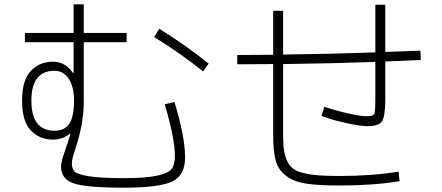

<svg xmlns="http://www.w3.org/2000/svg" viewBox="-20 -822 2040 887"><path d="M95 -670H320V-802H367V-670H565V-627H367V-352Q367 -251 328 -134Q312 -86 312 -69Q312 -43 324 -30Q336 -17 389 -8Q442 1 550 1Q654 1 706 -10.5Q758 -22 773 -42Q788 -62 788 -101Q788 -182 741 -340L786 -351Q835 -190 835 -94Q835 -13 776.5 16Q718 45 550 45Q378 45 320 25Q262 5 262 -53Q262 -75 280 -125Q296 -170 305 -204L303 -205Q270 -177 225 -177Q163 -177 122.5 -219Q82 -261 82 -357Q82 -452 122.5 -494.5Q163 -537 225 -537Q282 -537 318 -484L320 -485V-627H95ZM692 -651 716 -689Q837 -614 944 -528L918 -492Q817 -574 692 -651ZM125 -357Q125 -218 232 -218Q279 -218 300.5 -251Q322 -284 322 -357Q322 -421 297.5 -458Q273 -495 232 -495Q125 -495 125 -357Z M1242 -772H1288V-570Q1526 -573 1714 -580V-800H1760V-582L1922 -588L1924 -545Q1870 -542 1760 -538V-364Q1760 -285 1745 -262Q1730 -239 1678 -239Q1644 -239 1573 -255Q1502 -271 1465 -287L1479 -329Q1515 -315 1580 -300Q1645 -285 1672 -285Q1704 -285 1709 -295.5Q1714 -306 1714 -371V-536Q1526 -529 1288 -526V-200Q1288 -149 1294 -117.5Q1300 -86 1315 -63Q1330 -40 1361 -29Q1392 -18 1435 -13.5Q1478 -9 1548 -9Q1698 -9 1821 -29L1826 15Q1706 35 1548 35Q1449 35 1392.5 26Q1336 17 1300.5 -10.5Q1265 -38 1253.5 -81Q1242 -124 1242 -200V-526Q1186 -525 1076 -525V-568Q1186 -568 1242 -569Z"/></svg>

Font: Mplus 1p Light
Style: Regular
Weight: 300
Version: Version 1.061